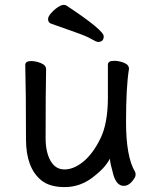

<svg xmlns="http://www.w3.org/2000/svg" viewBox="-20 -739 630 783"><path d="M485 19Q455 19 442 -27.5Q429 -74 428 -92Q410 -55 358 -15.5Q306 24 244 24Q182 24 148 -4Q86 -55 86 -171Q86 -368 83 -474Q83 -490 107 -490Q126 -490 147 -481.5Q168 -473 168 -456Q166 -368 166 -175Q166 -119 186 -83.5Q206 -48 243 -48Q281 -48 320 -80Q359 -112 389.5 -174Q420 -236 420 -342V-475Q420 -491 445 -491Q465 -491 485.5 -483Q506 -475 506 -458Q494 -385 494 -241Q494 -99 531 -38Q533 -34 533 -26Q533 -16 518 1.5Q503 19 485 19ZM380 -568Q373 -568 352.5 -580Q332 -592 284.5 -608.5Q237 -625 187 -643Q176 -648 176 -661Q176 -671 188 -685Q200 -699 215 -709Q230 -719 239 -719Q246 -719 250 -717Q403 -616 403 -591Q403 -568 380 -568Z"/></svg>

Font: LXGW WenKai TC
Style: Bold
Weight: 700
Designer: LXGW / Fontworks Inc.
Foundry: LXGW / Fontworks Inc.
Version: Version 1.330;April 28, 2024